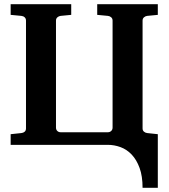

<svg xmlns="http://www.w3.org/2000/svg" viewBox="-20 -691 804 916"><path d="M660.2 205.1Q660.2 149.4 646 110.4Q631.8 71.3 608.4 46.6Q585 22 555.2 11Q525.4 0 494.1 0H30.8V-50.8L82 -56.2Q91.3 -57.1 97.7 -62.7Q104 -68.4 104 -78.1V-592.8Q104 -602.5 97.7 -608.4Q91.3 -614.3 82 -615.2L30.8 -620.1V-670.9H319.8V-620.1L269 -615.2Q260.7 -614.3 253.9 -608.4Q247.1 -602.5 247.1 -592.8V-82Q247.1 -72.3 253.4 -66.2Q259.8 -60.1 269 -60.1H495.1Q503.9 -60.1 510.5 -66.2Q517.1 -72.3 517.1 -82V-592.8Q517.1 -602.5 510.5 -608.4Q503.9 -614.3 495.1 -615.2L443.8 -620.1V-670.9H732.9V-620.1L682.1 -615.2Q673.8 -614.3 667 -608.4Q660.2 -602.5 660.2 -592.8V-78.1Q660.2 -68.4 667 -62.7Q673.8 -57.1 682.1 -56.2L732.9 -50.8V205.1Z"/></svg>

Font: Charis SIL
Style: Bold
Weight: 700
Foundry: SIL International
Version: Version 4.112